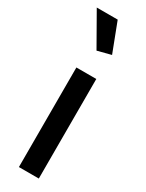

<svg xmlns="http://www.w3.org/2000/svg" viewBox="-200 -779 616 810"><g transform="rotate(30 108.5 -373.5)"><path d="M157 0V-485H60V0ZM98 -589 164 -606 110 -747H8Z"/></g></svg>

Font: Catamaran Medium
Style: Regular
Weight: 500
Designer: Pria Ravichandran
Version: Version 2.000